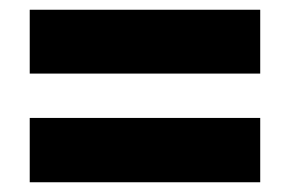

<svg xmlns="http://www.w3.org/2000/svg" viewBox="-20 -549 594 394"><path d="M41 -398H514V-529H41ZM41 -175H514V-307H41Z"/></svg>

Font: Noto Sans Thai Looped SemiCondensed Black
Style: Regular
Weight: 900
Width: 4
Designer: Sasikarn Vongin, Ben Mitchell
Foundry: The Fontpad Ltd
Version: Version 1.001